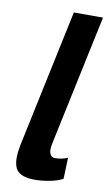

<svg xmlns="http://www.w3.org/2000/svg" viewBox="-83 -743 451 797"><g transform="rotate(10 142.5 -344.0)"><path d="M168 -148Q162 -119 168.5 -105Q175 -91 190 -91Q218 -91 243 -102L240 -13Q222 -2 188 5Q154 12 121 12Q78 12 55.5 -4.5Q33 -21 33 -66Q33 -89 39 -119L162 -700H285Z"/></g></svg>

Font: PT Sans
Style: Bold Italic
Weight: 700
Italic angle: -12°
Designer: A.Korolkova, O.Umpeleva, V.Yefimov
Foundry: ParaType Ltd
Version: Version 2.003W OFL